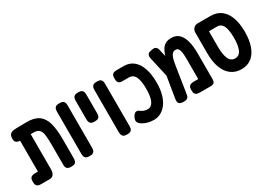

<svg xmlns="http://www.w3.org/2000/svg" viewBox="-7 -1218 2582 1864"><g transform="rotate(-30 1284.5 -286.0)"><path d="M86 9Q70 9 56 5.5Q42 2 33.5 -11Q25 -24 25 -51Q25 -79 33.5 -91.5Q42 -104 56 -108Q70 -112 86 -112H118V-501L189 -462Q162 -459 138 -458Q114 -457 97 -461Q80 -465 71 -476.5Q62 -488 62 -510Q62 -549 80 -564.5Q98 -580 145 -581L257 -583Q346 -585 395.5 -550Q445 -515 464.5 -444Q484 -373 484 -267V-52Q484 -36 480.5 -22Q477 -8 464.5 0.5Q452 9 425 9Q398 9 385 1.5Q372 -6 368 -18.5Q364 -31 364 -45V-264Q364 -331 359 -375Q354 -419 334.5 -440.5Q315 -462 269 -462H239V-70Q239 -32 224 -11.5Q209 9 179 9Z M629 9Q602 9 589.5 0.5Q577 -8 573 -22Q569 -36 569 -51V-524Q569 -539 573 -553Q577 -567 589.5 -575Q602 -583 630 -583Q657 -583 669.5 -574.5Q682 -566 685.5 -552.5Q689 -539 689 -523V-50Q689 -35 685.5 -21.5Q682 -8 669.5 0.5Q657 9 629 9Z M839 -257Q812 -257 799.5 -265.5Q787 -274 783 -288Q779 -302 779 -317V-524Q779 -539 783 -553Q787 -567 799.5 -575Q812 -583 840 -583Q867 -583 879.5 -574.5Q892 -566 895.5 -552.5Q899 -539 899 -523V-316Q899 -301 895.5 -287.5Q892 -274 879.5 -265.5Q867 -257 839 -257Z M1049 9Q1022 9 1009.5 0.5Q997 -8 993 -22Q989 -36 989 -51V-524Q989 -539 993 -553Q997 -567 1009.5 -575Q1022 -583 1050 -583Q1077 -583 1089.5 -574.5Q1102 -566 1105.5 -552.5Q1109 -539 1109 -523V-50Q1109 -35 1105.5 -21.5Q1102 -8 1089.5 0.5Q1077 9 1049 9Z M1349 17Q1315 17 1285 10Q1255 3 1228 -12Q1208 -23 1196.5 -36.5Q1185 -50 1184 -65Q1184 -73 1187.5 -84.5Q1191 -96 1198 -108Q1208 -125 1218 -133Q1228 -141 1240 -141Q1250 -141 1259.5 -135.5Q1269 -130 1278 -123Q1294 -112 1311.5 -107.5Q1329 -103 1345 -103Q1373 -103 1392.5 -124Q1412 -145 1421.5 -185.5Q1431 -226 1431 -285Q1431 -370 1410 -416Q1389 -462 1338 -462H1265Q1251 -462 1239 -466Q1227 -470 1220 -483Q1213 -496 1213 -523Q1213 -551 1221.5 -563.5Q1230 -576 1244 -579.5Q1258 -583 1274 -583H1352Q1416 -583 1460 -546.5Q1504 -510 1526.5 -443Q1549 -376 1549 -285Q1549 -210 1533 -153.5Q1517 -97 1488.5 -59Q1460 -21 1424 -2Q1388 17 1349 17Z M2035 -332V-51Q2035 -26 2030 -13Q2025 0 2012 4.5Q1999 9 1975 9H1864Q1848 9 1834 5.5Q1820 2 1811.5 -11Q1803 -24 1803 -51Q1803 -79 1811.5 -91.5Q1820 -104 1834 -108Q1848 -112 1865 -112H1915V-329Q1915 -372 1911.5 -403Q1908 -434 1897.5 -451Q1887 -468 1866 -468Q1843 -468 1829 -453.5Q1815 -439 1807 -414Q1799 -389 1793.5 -356Q1788 -323 1782 -285L1746 -53Q1744 -37 1740 -22.5Q1736 -8 1723.5 0.5Q1711 9 1684 9Q1648 9 1634 -6Q1620 -21 1625 -52L1678 -376L1716 -337Q1727 -375 1735.5 -411.5Q1744 -448 1754.5 -480Q1765 -512 1781 -536.5Q1797 -561 1822 -575Q1847 -589 1888 -589Q1940 -589 1972.5 -557Q2005 -525 2020 -467.5Q2035 -410 2035 -332ZM1675 -248 1617 -507Q1613 -523 1612.5 -538.5Q1612 -554 1622 -565.5Q1632 -577 1660 -582Q1690 -589 1704.5 -582.5Q1719 -576 1725 -563Q1731 -550 1733 -537L1779 -346Z M2330 16Q2262 16 2213.5 -20.5Q2165 -57 2140.5 -124.5Q2116 -192 2116 -284V-516Q2116 -546 2134.5 -564.5Q2153 -583 2183 -583H2323Q2394 -583 2441 -547Q2488 -511 2512.5 -444Q2537 -377 2537 -285Q2537 -193 2513.5 -125.5Q2490 -58 2444 -21Q2398 16 2330 16ZM2326 -106Q2375 -106 2395.5 -154Q2416 -202 2416 -285Q2416 -341 2407.5 -380.5Q2399 -420 2379.5 -441Q2360 -462 2327 -462H2237V-285Q2237 -202 2258 -154Q2279 -106 2326 -106Z"/></g></svg>

Font: Fredoka Condensed Medium
Style: Regular
Weight: 500
Width: 3
Designer: Ben Nathan
Foundry: Milena B. Brandão, Ben Nathan
Version: Version 2.001